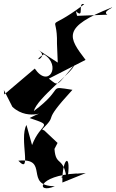

<svg xmlns="http://www.w3.org/2000/svg" viewBox="-25 -772 600 994"><path d="M273 -32 205 -96 193 -102C285 -193 179 -121 350 -307C213 -328 317 -321 150 -197C167 -264 356 -402 358 -434C263 -323 281 -324 228 -365L418 -462C330 -578 291 -630 555 -734C561 -732 503 -712 531 -696L374 -690L368 -714C415 -669 374 -765 411 -750C200 -591 274 -720 270 -546L274 -448L171 -515C238 -475 124 -440 202 -491C295 -433 226 -312 155 -417L-3 -283L-5 -306L39 -219C130 -134 246 -221 128 -161C261 -116 186 -141 141 -21L112 -125C73 -54 143 138 70 60C235 43 96 192 259 192C159 235 167 136 374 126C277 173 240 131 419 124L298 173C295 39 350 11 322 167C306 29 264 96 257 -1Z"/></svg>

Font: Asimov Silicon
Style: Regular
Weight: 400
Designer: Google
Version: Version 2.000980; 2014